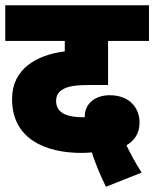

<svg xmlns="http://www.w3.org/2000/svg" viewBox="-20 -642 588 732"><path d="M384 70 520 16C498 -18 478 -55 462 -88C489 -104 512 -130 512 -174C512 -235 470 -279 398 -279C349 -279 303 -252 303 -197V-195C301 -195 300 -195 298 -195C218 -195 194 -221 194 -258C194 -277 203 -292 219 -301C239 -313 267 -318 323 -318H392V-486H548V-622H0V-486H227V-446C170 -439 123 -422 87 -394C49 -364 26 -323 26 -264C26 -111 155 -59 291 -59C304 -59 317 -60 330 -61C343 -21 361 24 384 70Z"/></svg>

Font: Noto Sans SemiCondensed Black
Style: Italic
Weight: 900
Width: 4
Italic angle: -12°
Designer: Monotype Design Team
Foundry: Monotype Imaging Inc.
Version: Version 2.013